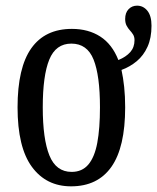

<svg xmlns="http://www.w3.org/2000/svg" viewBox="-20 -648 555 678"><path d="M231 10Q143 10 92.5 -59Q42 -128 42 -269Q42 -409 90.5 -477.5Q139 -546 234 -546Q292 -546 334 -519Q376 -492 398 -436Q425 -447 440 -464Q455 -481 455 -506Q455 -518 450 -526Q445 -534 438.5 -541Q432 -548 427 -557.5Q422 -567 422 -581Q422 -603 434 -615.5Q446 -628 464 -628Q486 -628 500.5 -610Q515 -592 515 -557Q515 -514 501 -483Q487 -452 463 -432Q439 -412 409 -401Q415 -374 418.5 -341Q422 -308 422 -269Q422 -128 373.5 -59Q325 10 231 10ZM233 -41Q270 -41 292 -67Q314 -93 323.5 -143.5Q333 -194 333 -269Q333 -381 310.5 -437.5Q288 -494 232 -494Q177 -494 154 -437.5Q131 -381 131 -269Q131 -157 154.5 -99Q178 -41 233 -41Z"/></svg>

Font: Noto Serif ExtraCondensed
Style: Regular
Weight: 400
Width: 2
Designer: Monotype Design Team
Foundry: Monotype Imaging Inc.
Version: Version 2.013